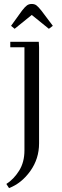

<svg xmlns="http://www.w3.org/2000/svg" viewBox="-20 -651 312 974"><path d="M12.2 282.2Q49.8 258.3 76.9 215.1Q104 171.9 104 111.8V-411.1H32.2V-439H176.8L178.2 -411.1V76.2Q178.2 154.3 133.8 216.6Q89.4 278.8 25.9 303.2ZM36.1 -520 91.8 -597.2Q106.9 -616.7 116.9 -623.8Q127 -630.9 141.1 -630.9Q155.3 -630.9 164.8 -623.8Q174.3 -616.7 189.9 -597.2L248 -520L228 -504.9L141.1 -575.2L54.2 -504.9Z"/></svg>

Font: Dehuti
Style: Book
Weight: 400
Version: Version 1.2